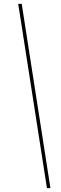

<svg xmlns="http://www.w3.org/2000/svg" viewBox="-20 -760 317 990"><path d="M92 -740 240 210H222L74 -740Z"/></svg>

Font: Georama
Style: Italic
Weight: 400
Width: 2
Italic angle: -9°
Designer: Jean-Baptiste Levee
Foundry: Production Type
Version: Version 1.000